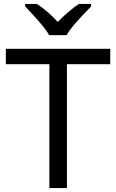

<svg xmlns="http://www.w3.org/2000/svg" viewBox="-20 -964 596 984"><path d="M323 0H233V-635H10V-714H545V-635H323ZM232 -784Q219 -807 197 -833.5Q175 -860 151 -886Q127 -912 109 -931V-944H169Q195 -927 223 -903Q251 -879 276 -852Q303 -879 331 -903Q359 -927 385 -944H447V-931Q428 -912 403.5 -886Q379 -860 356.5 -833.5Q334 -807 322 -784Z"/></svg>

Font: Noto Sans Tagbanwa
Style: Regular
Weight: 400
Designer: Monotype Design Team
Foundry: Monotype Imaging Inc.
Version: Version 2.001; ttfautohint (v1.8.4.7-5d5b)